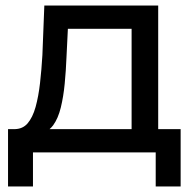

<svg xmlns="http://www.w3.org/2000/svg" viewBox="-20 -550 704 693"><path d="M9 123V-84H35Q62 -85 79 -104Q98 -126 108.5 -164Q119 -202 124.5 -250.5Q130 -299 133 -351L140 -530H551V-84H632V123H542V0H99V123ZM455 -84V-446H225L220 -344Q218 -294 213.5 -247.5Q209 -201 199.5 -162Q190 -123 172 -98Q166 -90 159 -84Z"/></svg>

Font: Montserrat Z Med
Style: Regular
Weight: 500
Designer: Julieta Ulanovsky
Foundry: Julieta Ulanovsky
Version: Version 8.000